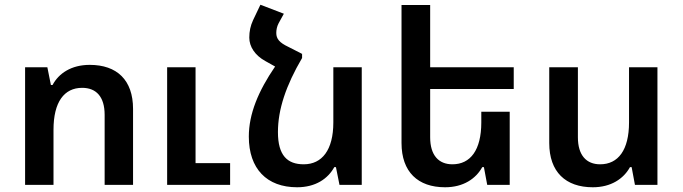

<svg xmlns="http://www.w3.org/2000/svg" viewBox="-20 -781 2883 811"><path d="M86 0H206V-233C206 -350 251 -410 327 -410C386 -410 422 -373 422 -296V0H542V-321C542 -443 474 -507 359 -507C281 -507 228 -471 202 -422H195L180 -497H86ZM686 0H952V-92H806V-497H686Z M1392 -75H1399L1414 0H1508V-497H1388V-264C1388 -147 1340 -87 1263 -87C1194 -87 1154 -124 1154 -223C1154 -319 1188 -420 1256 -536V-554L1248 -551L1255 -554L1198 -583C1160 -601 1147 -617 1147 -642C1147 -655 1150 -670 1157 -683L1179 -723L1080 -761L1049 -696C1038 -672 1033 -649 1033 -622C1033 -584 1057 -547 1101 -523L1142 -500C1071 -396 1031 -300 1031 -204C1031 -68 1107 10 1235 10C1313 10 1365 -26 1392 -75Z M2017 -75H2024L2038 0H2133V-309H2013V-264C2013 -147 1967 -87 1891 -87C1833 -87 1797 -125 1797 -201V-405H2150V-497H1797V-760H1676V-177C1676 -55 1745 10 1860 10C1937 10 1990 -26 2017 -75Z M2757 -497H2637V-264C2637 -147 2591 -87 2515 -87C2457 -87 2421 -125 2421 -201V-497H2300V-177C2300 -55 2369 10 2484 10C2561 10 2614 -26 2641 -75H2648L2662 0H2757Z"/></svg>

Font: Noto Sans Armenian Semi
Style: Regular
Weight: 600
Designer: Monotype Design Team
Foundry: Monotype Imaging Inc.
Version: Version 1.901